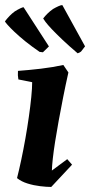

<svg xmlns="http://www.w3.org/2000/svg" viewBox="-20 -729 358 761"><path d="M107.5 -403.2 52.8 -414.2Q49.8 -430 51.2 -448Q93.8 -451.1 141.9 -456.7Q190 -462.4 231 -471.5L251.1 -441.8Q239.7 -391.1 230.1 -342.3Q220.4 -293.6 212.4 -249.2Q204.4 -204.7 198.4 -167.2Q192.5 -129.6 189.3 -100.5Q186.1 -71.4 185.6 -53L246.5 -98.2L265.6 -76.3L183.1 12Q164.5 12 139 8.9Q113.5 5.9 89.1 -1.7Q64.6 -9.2 47.5 -23.1Q55.6 -54.8 64.2 -95.3Q72.8 -135.7 80.6 -179.8Q88.4 -223.9 94.4 -266.4Q100.5 -308.9 104 -344.5Q107.5 -380.1 107.5 -403.2ZM287.8 -517.7Q253.1 -547.2 227.5 -571.5Q202 -595.8 185.2 -613.5Q168.5 -631.3 160.3 -642.3Q152.1 -653.4 151.1 -655.8Q159.8 -667 169.1 -676Q178.4 -685.1 190.3 -693.4Q201.1 -699.7 211.8 -704.5Q222.6 -709.3 227.1 -708.8L317.1 -545.3L301.3 -524.8Q299.4 -523.1 295.6 -521Q291.8 -518.8 287.8 -517.7ZM150.1 -521.8 137.1 -523.3Q105.8 -544.7 80.5 -565.1Q55.3 -585.6 37.4 -602.6Q19.6 -619.5 9.8 -630.8Q0 -642 -0.5 -644.4Q8.1 -655.6 17.7 -665.6Q27.3 -675.6 38.7 -683.9Q49.5 -690.7 60 -695.7Q70.6 -700.8 73.5 -700.3L173.9 -545Z"/></svg>

Font: Labrada
Style: Italic
Weight: 400
Italic angle: -7°
Designer: Mercedes Jáuregui
Foundry: Omnibus-Type Team
Version: Version 1.000